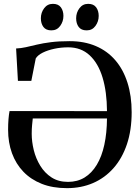

<svg xmlns="http://www.w3.org/2000/svg" viewBox="-20 -965 728 996"><path d="M327.5 11Q253.5 11 197 -11.2Q140.5 -33.5 101.5 -74Q62.5 -114.5 42.2 -170Q22 -225.5 22 -292Q22 -321.5 24 -346.2Q26 -371 29.5 -389L535 -388.5Q534.5 -488.5 512 -562.8Q489.5 -637 445 -678.2Q400.5 -719.5 334 -719.5Q296.5 -719.5 261.8 -712Q227 -704.5 201.5 -691.8Q176 -679 165.5 -662L142.5 -545.5H73L63.5 -713.5Q88.5 -714.5 114.2 -720.2Q140 -726 171.5 -733.5Q203 -741 244.2 -746.2Q285.5 -751.5 341.5 -751.5Q417.5 -751.5 477.2 -726Q537 -700.5 578.2 -652.5Q619.5 -604.5 641.2 -536.2Q663 -468 663 -383Q663 -290 638.5 -217Q614 -144 569 -93Q524 -42 462.8 -15.5Q401.5 11 327.5 11ZM333 -21.5Q381.5 -21.5 418.8 -44.2Q456 -67 482 -110Q508 -153 521.2 -214Q534.5 -275 535 -350.5H150Q148.5 -337 146.5 -316.5Q144.5 -296 144.5 -271Q144.5 -230 155.2 -186.2Q166 -142.5 189 -105Q212 -67.5 247.5 -44.5Q283 -21.5 333 -21.5ZM246 -807.5Q218.5 -807.5 205.2 -825.2Q192 -843 192 -870Q192 -899.5 209 -922.2Q226 -945 254 -945H255Q282.5 -945 295.8 -927Q309 -909 309 -882.5Q309 -853.5 292.2 -830.5Q275.5 -807.5 247 -807.5ZM429 -807.5Q401.5 -807.5 388.2 -825.2Q375 -843 375 -870Q375 -899.5 392 -922.2Q409 -945 437 -945H438Q465.5 -945 478.8 -927Q492 -909 492 -882.5Q492 -853.5 475.2 -830.5Q458.5 -807.5 430 -807.5Z"/></svg>

Font: Merriweather 120pt Medium
Style: Regular
Weight: 500
Version: Version 2.100